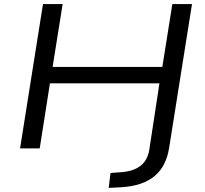

<svg xmlns="http://www.w3.org/2000/svg" viewBox="-20 -725 1001 938"><path d="M511 193 520 120 576 116Q633 111 666.5 85Q700 59 709 9L759 -318H224L174 0H78L190 -705H286L237 -398H773L822 -705H918L806 -1Q799 42 782 76Q765 110 736 134.5Q707 159 665.5 173Q624 187 568 190Z"/></svg>

Font: Nunito Sans 10pt Expanded
Style: Italic
Weight: 400
Width: 7
Italic angle: -9°
Designer: Vernon Adams
Foundry: Vernon Adams
Version: Version 3.101;gftools[0.9.27]